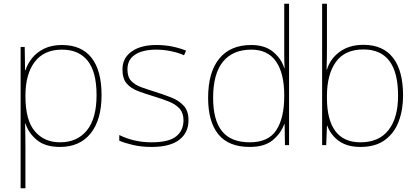

<svg xmlns="http://www.w3.org/2000/svg" viewBox="-20 -780 2245 1032"><path d="M313 -538.1Q418 -538.1 471.9 -469.5Q525.9 -400.9 525.9 -269Q525.9 -136.2 467.3 -63.2Q408.7 9.8 302.7 9.8Q223.6 9.8 178.7 -27.1Q133.8 -64 116.7 -116.2H114.7Q115.7 -82 116.2 -49.1Q116.7 -16.1 116.7 15.1V231.9H90.8V-527.8H112.8L114.7 -401.9H116.7Q127.4 -436 152.8 -468.3Q177.7 -499 217.8 -518.6Q257.8 -538.1 313 -538.1ZM313 -513.2Q216.8 -513.2 166.7 -447.5Q116.7 -381.8 116.7 -265.1V-262.2Q116.7 -133.8 167.2 -74.5Q217.8 -15.1 302.7 -15.1Q395 -15.1 447 -79.1Q499 -143.1 499 -269Q499 -393.1 451.4 -453.1Q403.8 -513.2 313 -513.2Z M993.2 -133.8Q993.2 -66.9 943.6 -28.6Q894 9.8 794.9 9.8Q740.2 9.8 695.1 -0.7Q649.9 -11.2 621.1 -23.9V-54.2Q700.7 -15.1 794.9 -15.1Q886.2 -15.1 926.3 -46.6Q966.3 -78.1 966.3 -133.8Q966.3 -172.4 944.8 -196.8Q922.9 -220.2 886.5 -234.6Q850.1 -249 806.2 -262.2Q759.3 -276.4 721.7 -290.5Q683.1 -305.2 660.6 -331.5Q638.2 -357.9 638.2 -407.2Q638.2 -467.8 687.3 -502.9Q736.3 -538.1 820.3 -538.1Q867.2 -538.1 907.7 -529.5Q948.2 -521 980 -507.8L969.2 -482.9Q940.9 -496.1 900.4 -504.6Q859.9 -513.2 820.3 -513.2Q748 -513.2 706.5 -486.6Q665 -460 665 -407.2Q665 -366.2 685.5 -344.7Q706.1 -323.2 740 -311Q773.9 -298.8 814.9 -286.1Q836.9 -279.3 858.2 -271.7Q879.4 -264.2 899.9 -256.3Q940.9 -240.2 967 -212.2Q993.2 -184.1 993.2 -133.8Z M1322.8 9.8Q1208.5 9.8 1153.6 -58.1Q1098.6 -126 1098.6 -253.9Q1098.6 -391.1 1158.2 -464.6Q1217.8 -538.1 1330.6 -538.1Q1402.8 -538.1 1447.3 -502Q1491.7 -465.8 1507.8 -414.1H1509.8Q1508.8 -431.2 1508.3 -447.8Q1507.8 -464.4 1507.8 -480.5V-759.8H1533.7V0H1511.7L1509.8 -112.8H1507.8Q1489.7 -63 1445.8 -26.6Q1401.9 9.8 1322.8 9.8ZM1322.8 -15.1Q1422.9 -15.1 1465.3 -80.6Q1507.8 -146 1507.8 -263.2V-266.1Q1507.8 -386.2 1463.6 -449.7Q1419.4 -513.2 1330.6 -513.2Q1231.4 -513.2 1178.5 -448.5Q1125.5 -383.8 1125.5 -253.9Q1125.5 -133.8 1173.6 -74.5Q1221.7 -15.1 1322.8 -15.1Z M1711.4 0V-759.8H1737.3V-524.9Q1737.3 -501 1736.8 -466.1Q1736.3 -431.2 1735.4 -405.8H1737.3Q1754.4 -463.9 1805.9 -501.5Q1857.4 -539.1 1933.6 -539.1Q2038.6 -539.1 2092.5 -469.5Q2146.5 -399.9 2146.5 -266.1Q2146.5 -189.9 2123 -127.4Q2099.6 -64.9 2049.1 -27.6Q1998.5 9.8 1917.5 9.8Q1846.2 9.8 1801.8 -22.2Q1757.3 -54.2 1739.3 -104H1737.3L1733.4 0ZM1933.6 -514.2Q1833.5 -514.2 1785.4 -447Q1737.3 -379.9 1737.3 -263.2V-252.9Q1737.3 -137.2 1782 -76.2Q1826.7 -15.1 1917.5 -15.1Q2016.6 -15.1 2068.1 -80.6Q2119.6 -146 2119.6 -266.1Q2119.6 -514.2 1933.6 -514.2Z"/></svg>

Font: Nokora Thin
Style: Regular
Weight: 100
Designer: Danh Hong
Version: Version 8.000; ttfautohint (v1.8.3)